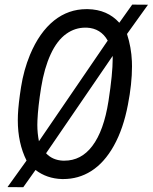

<svg xmlns="http://www.w3.org/2000/svg" viewBox="-20 -760 657 826"><path d="M464.8 -519.5 178.2 -100.6Q206.1 -70.8 251 -68.8Q253.9 -68.8 256.3 -68.8Q329.1 -68.4 377 -131.8Q426.8 -197.3 446.8 -325.7Q464.8 -442.4 464.8 -507.3Q464.8 -513.7 464.8 -519.5ZM141.1 -242.2Q140.6 -232.4 140.6 -222.7Q140.6 -187.5 147.5 -152.3L443.4 -585.4Q413.6 -638.2 353 -641.1Q350.1 -641.1 347.2 -641.1Q302.7 -641.1 265.6 -614.7Q225.6 -586.4 198 -526.6Q170.4 -466.8 157 -383.8Q143.6 -300.8 141.1 -242.2ZM246.6 10.3Q181.2 8.3 132.8 -28.8L80.1 45.4L12.2 44.9L94.2 -69.3Q56.6 -144.5 56.6 -242.7Q56.6 -253.9 57.1 -265.6Q59.1 -313 70.6 -385.7Q82 -458.5 108.9 -523.9Q149.4 -621.1 212.9 -671.9Q274.4 -720.7 352.1 -720.7Q355 -720.7 357.9 -720.7Q442.4 -718.8 493.2 -662.1L548.8 -740.2L616.7 -739.7L526.4 -613.8Q544.9 -556.2 547.4 -496.6Q547.9 -485.8 547.9 -474.6Q547.9 -399.4 530.3 -309.6Q510.7 -206.1 469.7 -132.8Q428.7 -59.6 372.1 -23.9Q317.9 10.3 252 10.3Q249.5 10.3 246.6 10.3Z"/></svg>

Font: MAUL Condensed Italic
Style: Condenced Regular Italic
Weight: 400
Italic angle: -12°
Designer: MAUL
Version: Version 1.0; 2020; ttfautohint (v1.8.3)